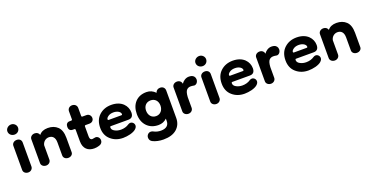

<svg xmlns="http://www.w3.org/2000/svg" viewBox="-29 -1590 5256 2709"><g transform="rotate(-20 2599.0 -236.0)"><path d="M138 -552C181 -552 216 -584 216 -629C216 -669 181 -704 138 -704C93 -704 56 -669 56 -629C56 -584 93 -552 138 -552ZM138 16C175 16 206 -12 206 -48V-408C206 -444 181 -472 138 -472C95 -472 66 -443 66 -410V-46C66 -10 97 16 138 16Z M738 16C778 16 808 -10 808 -43V-259C808 -336 789 -392 752 -427C715 -462 666 -480 606 -480C547 -480 504 -461 475 -424C467 -452 443 -472 408 -472C365 -472 336 -443 336 -410V-51C336 -15 368 11 408 11C447 11 477 -17 477 -53V-267C485 -312 523 -352 576 -352C627 -352 667 -321 667 -242V-46C667 -10 697 16 738 16Z M1128 16C1153 16 1179 12 1206 3C1241 -8 1256 -33 1256 -61C1256 -97 1230 -126 1195 -126C1191 -126 1151 -118 1146 -118C1125 -118 1109 -131 1109 -170V-320C1109 -331 1114 -336 1125 -336H1182C1221 -336 1248 -362 1248 -398C1248 -435 1220 -464 1184 -464H1125C1114 -464 1109 -469 1109 -480V-598C1109 -637 1079 -664 1038 -664C998 -664 970 -635 970 -598V-480C970 -469 965 -464 954 -464H930C891 -464 872 -437 872 -398C872 -362 891 -336 930 -336H954C965 -336 970 -331 970 -320V-147C970 -36 1036 16 1128 16Z M1562 16C1597 16 1633 11 1670 2C1707 -8 1735 -21 1754 -37C1774 -54 1784 -72 1784 -91C1784 -123 1758 -150 1726 -150C1715 -150 1704 -146 1693 -139C1661 -116 1616 -104 1573 -104C1539 -104 1508 -111 1481 -126C1454 -140 1440 -159 1440 -184C1440 -195 1444 -200 1453 -200H1718C1767 -200 1792 -228 1792 -283C1792 -381 1716 -480 1560 -480C1487 -480 1426 -458 1377 -413C1328 -368 1304 -306 1304 -227C1304 -152 1329 -92 1379 -49C1428 -6 1489 16 1562 16ZM1454 -293C1446 -293 1442 -297 1442 -304C1442 -319 1452 -333 1473 -348C1494 -363 1521 -370 1554 -370C1615 -370 1659 -338 1659 -306C1659 -293 1649 -293 1645 -293Z M2090 232C2175 232 2242 212 2289 171C2336 130 2360 75 2360 6V-405C2360 -444 2333 -472 2290 -472C2253 -472 2228 -450 2221 -421C2184 -460 2139 -480 2088 -480C2017 -480 1961 -458 1919 -414C1877 -369 1856 -309 1856 -234C1856 -158 1878 -97 1921 -52C1964 -7 2022 16 2093 16C2143 16 2185 -1 2219 -34V3C2219 63 2180 102 2099 102C2063 102 2025 95 1990 75C1979 69 1967 66 1954 66C1919 66 1890 97 1890 133C1890 162 1903 183 1928 197C1973 220 2030 232 2090 232ZM2104 -114C2037 -114 1995 -165 1995 -234C1995 -303 2037 -350 2104 -350C2168 -350 2211 -303 2211 -234C2211 -165 2168 -114 2104 -114Z M2544 11C2583 11 2613 -17 2613 -53V-213C2616 -265 2626 -300 2642 -317C2658 -334 2678 -342 2702 -342C2716 -342 2730 -341 2744 -338C2749 -337 2753 -336 2758 -336C2785 -336 2816 -363 2816 -408C2816 -440 2794 -467 2765 -475C2752 -478 2739 -480 2725 -480C2680 -480 2636 -451 2613 -414C2609 -446 2583 -472 2544 -472C2501 -472 2472 -443 2472 -410V-51C2472 -15 2504 11 2544 11Z M2962 -552C3005 -552 3040 -584 3040 -629C3040 -669 3005 -704 2962 -704C2917 -704 2880 -669 2880 -629C2880 -584 2917 -552 2962 -552ZM2962 16C2999 16 3030 -12 3030 -48V-408C3030 -444 3005 -472 2962 -472C2919 -472 2890 -443 2890 -410V-46C2890 -10 2921 16 2962 16Z M3386 16C3421 16 3457 11 3494 2C3531 -8 3559 -21 3578 -37C3598 -54 3608 -72 3608 -91C3608 -123 3582 -150 3550 -150C3539 -150 3528 -146 3517 -139C3485 -116 3440 -104 3397 -104C3363 -104 3332 -111 3305 -126C3278 -140 3264 -159 3264 -184C3264 -195 3268 -200 3277 -200H3542C3591 -200 3616 -228 3616 -283C3616 -381 3540 -480 3384 -480C3311 -480 3250 -458 3201 -413C3152 -368 3128 -306 3128 -227C3128 -152 3153 -92 3203 -49C3252 -6 3313 16 3386 16ZM3278 -293C3270 -293 3266 -297 3266 -304C3266 -319 3276 -333 3297 -348C3318 -363 3345 -370 3378 -370C3439 -370 3483 -338 3483 -306C3483 -293 3473 -293 3469 -293Z M3784 11C3823 11 3853 -17 3853 -53V-213C3856 -265 3866 -300 3882 -317C3898 -334 3918 -342 3942 -342C3956 -342 3970 -341 3984 -338C3989 -337 3993 -336 3998 -336C4025 -336 4056 -363 4056 -408C4056 -440 4034 -467 4005 -475C3992 -478 3979 -480 3965 -480C3920 -480 3876 -451 3853 -414C3849 -446 3823 -472 3784 -472C3741 -472 3712 -443 3712 -410V-51C3712 -15 3744 11 3784 11Z M4344 16C4379 16 4415 11 4452 2C4489 -8 4517 -21 4536 -37C4556 -54 4566 -72 4566 -91C4566 -123 4540 -150 4508 -150C4497 -150 4486 -146 4475 -139C4443 -116 4398 -104 4355 -104C4321 -104 4290 -111 4263 -126C4236 -140 4222 -159 4222 -184C4222 -195 4226 -200 4235 -200H4500C4549 -200 4574 -228 4574 -283C4574 -381 4498 -480 4342 -480C4269 -480 4208 -458 4159 -413C4110 -368 4086 -306 4086 -227C4086 -152 4111 -92 4161 -49C4210 -6 4271 16 4344 16ZM4236 -293C4228 -293 4224 -297 4224 -304C4224 -319 4234 -333 4255 -348C4276 -363 4303 -370 4336 -370C4397 -370 4441 -338 4441 -306C4441 -293 4431 -293 4427 -293Z M5072 16C5112 16 5142 -10 5142 -43V-259C5142 -336 5123 -392 5086 -427C5049 -462 5000 -480 4940 -480C4881 -480 4838 -461 4809 -424C4801 -452 4777 -472 4742 -472C4699 -472 4670 -443 4670 -410V-51C4670 -15 4702 11 4742 11C4781 11 4811 -17 4811 -53V-267C4819 -312 4857 -352 4910 -352C4961 -352 5001 -321 5001 -242V-46C5001 -10 5031 16 5072 16Z"/></g></svg>

Font: Dongle
Style: Bold
Weight: 700
Designer: Yanghee Ryu
Foundry: Yanghee Ryu
Version: Version 2.000